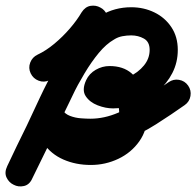

<svg xmlns="http://www.w3.org/2000/svg" viewBox="-74 -413 704 689"><path d="M36 -150Q27 -169 34.5 -188.5Q42 -208 61 -217Q91 -231 121 -256Q151 -281 176.5 -310.5Q202 -340 219 -369Q232 -389 251 -392Q270 -395 286 -386Q302 -378 310 -360Q318 -342 307 -320Q241 -183 175 -46.5Q109 90 42 227Q31 250 11.5 254.5Q-8 259 -25 250Q-42 242 -50.5 224Q-59 206 -48 183Q-31 147 -13.5 110.5Q4 74 22 38Q43 -7 69.5 -63.5Q96 -120 128 -176.5Q160 -233 199.5 -280.5Q239 -328 288 -357.5Q337 -387 397 -387Q442 -387 480 -368.5Q518 -350 541 -315.5Q564 -281 564 -234Q564 -189 544.5 -151Q525 -113 491.5 -84.5Q458 -56 416.5 -40Q375 -24 332 -24Q305 -24 276.5 -35Q248 -46 233.5 -68Q219 -90 235 -125Q246 -149 269.5 -162.5Q293 -176 319 -176Q368 -176 398 -150Q428 -124 441.5 -84.5Q455 -45 455 -2Q455 53 426 94Q397 135 350.5 157Q304 179 252 179Q198 179 153.5 159.5Q109 140 82.5 101.5Q56 63 56 5Q56 -14 67.5 -26Q79 -38 95 -42Q110 -46 126 -40.5Q142 -35 151 -18Q159 -4 177.5 3Q196 10 216 11.5Q236 13 250 13Q300 13 350 -8.5Q400 -30 446 -60.5Q492 -91 531 -118Q531 -118 531 -118Q531 -118 531 -118Q548 -130 568.5 -126.5Q589 -123 601 -106Q613 -89 609.5 -68.5Q606 -48 589 -36Q541 -2 486 33Q431 68 371.5 91Q312 114 250 114Q215 114 178.5 107Q142 100 111 81.5Q80 63 62 29Q53 13 67 0Q81 -13 101 -18Q121 -24 139 -19Q157 -14 157 5Q157 49 185 63.5Q213 78 252 78Q275 78 299 69.5Q323 61 338.5 43Q354 25 354 -2Q354 -14 352 -31Q350 -48 343 -61.5Q336 -75 319 -75Q319 -75 320 -75Q321 -75 322 -76Q324 -77 326 -80Q326 -81 327 -82Q326 -80 327.5 -85Q329 -90 330 -93Q330 -101 328 -109Q324 -119 316 -123.5Q308 -128 319 -126Q325 -125 332 -125Q361 -125 391.5 -139Q422 -153 442.5 -178Q463 -203 463 -234Q463 -263 442.5 -274.5Q422 -286 397 -286Q381 -286 365 -283Q349 -280 335 -271Q307 -255 280.5 -223Q254 -191 229.5 -150Q205 -109 183.5 -66Q162 -23 144 15.5Q126 54 113 82Q95 118 77.5 154.5Q60 191 42 227Q32 250 12 254.5Q-8 259 -25 250Q-42 242 -50.5 224Q-59 206 -48 183Q18 46 84 -90.5Q150 -227 217 -364Q227 -386 247 -388.5Q267 -391 284 -382Q301 -372 309.5 -354Q318 -336 305 -316Q282 -279 250 -242Q218 -205 180.5 -174.5Q143 -144 103 -125Q84 -116 64.5 -123.5Q45 -131 36 -150Z"/></svg>

Font: FRB American Cursive Ultra
Style: Bold Italic
Weight: 1000
Italic angle: -25°
Version: Version 2.0;Modular Font Editor K font №1